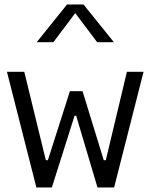

<svg xmlns="http://www.w3.org/2000/svg" viewBox="-20 -822 660 842"><path d="M10.5 -507 139.5 0H207.5L307 -314.5H314L407.5 0H480.5L609.5 -507H536.5L444 -119.5H435L342 -422H286.5L190 -119.5H181L86.5 -507ZM141 -637H214L310 -764.5L406 -637H479.5L346 -802.5H274Z"/></svg>

Font: Monaspace Neon Light
Style: Regular
Weight: 300
Designer: Riley Cran & the Lettermatic Team
Foundry: Lettermatic
Version: Version 1.200 (Monaspace Neon)